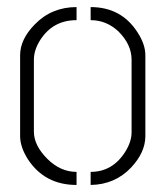

<svg xmlns="http://www.w3.org/2000/svg" viewBox="-20 -524 470 545"><path d="M37.1 -137.7V-367.2Q37.1 -412.1 78.1 -454.1Q126 -503.9 197.3 -503.9V-466.8Q128.9 -466.8 92.8 -408.2Q76.2 -380.9 76.2 -354.5V-150.4Q76.2 -111.3 114.3 -73.2Q151.4 -36.1 197.3 -36.1V1Q107.4 1 59.6 -71.3Q37.1 -106.4 37.1 -137.7ZM237.3 1V-36.1Q299.8 -36.1 335.9 -93.8Q353.5 -122.1 353.5 -148.4V-354.5Q353.5 -397.5 316.4 -434.6Q282.2 -466.8 237.3 -466.8V-503.9Q324.2 -503.9 370.1 -432.6Q392.6 -398.4 392.6 -367.2V-137.7Q392.6 -91.8 352.5 -48.8Q306.6 0 237.3 1Z"/></svg>

Font: Post No Bills Colombo Light
Style: Regular
Weight: 300
Designer: Kosala Senevirathne, Siva Puranthara, Lasantha Premarathna, Tharique Azeez
Foundry: Mooniak
Version: Version 1.220 ; ttfautohint (v1.6)